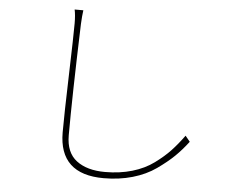

<svg xmlns="http://www.w3.org/2000/svg" viewBox="-54 -826 1109 921"><g transform="rotate(5 500.0 -365.0)"><path d="M268.6 -761.7H310.5Q306.6 -735.4 304.7 -695.3Q293 -343.8 293 -158.2Q293 -75.2 343.8 -36.6Q394.5 2 481.4 2Q552.7 2 612.3 -15.6Q671.9 -33.2 716.3 -65.9Q760.7 -98.6 790.5 -130.4Q820.3 -162.1 851.6 -205.1L874 -177.7Q842.8 -136.7 810.1 -105Q777.3 -73.2 729 -39.1Q680.7 -4.9 616.2 13.7Q551.8 32.2 477.5 32.2Q262.7 32.2 262.7 -169.9Q262.7 -254.9 268.6 -446.8Q274.4 -638.7 274.4 -695.3Q274.4 -735.4 268.6 -761.7Z"/></g></svg>

Font: Gen Shin Gothic Monospace ExtraLight
Style: Regular
Weight: 200
Designer: [Source Han Sans]
Ryoko NISHIZUKA  (kana & ideographs); Paul D. Hunt (Latin, Greek & Cyrillic); Wenlong ZHANG  (bopomofo
Version: Version 1.002.20150607